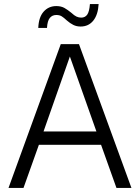

<svg xmlns="http://www.w3.org/2000/svg" viewBox="-20 -928 691 948"><path d="M22 0 280 -710H370L629 0H555L479 -213H172L96 0ZM195 -279H456L325 -649ZM378 -797Q358 -797 342 -805Q326 -813 310 -827Q295 -841 284.5 -847.5Q274 -854 258 -854Q238 -854 226 -839.5Q214 -825 212 -790H169Q171 -843 195.5 -870.5Q220 -898 258 -898Q282 -898 298.5 -888.5Q315 -879 332 -865Q347 -851 358 -846Q369 -841 381 -841Q400 -841 410.5 -855.5Q421 -870 424 -908H467Q464 -855 440.5 -826Q417 -797 378 -797Z"/></svg>

Font: Geist Light
Style: Regular
Weight: 400
Designer: Basement.studio, Andrés Briganti, Mateo Zaragoza
Foundry: Basement.studio, Vercel, Andrés Briganti, Guido Ferreyra, Mateo Zaragoza
Version: Version 1.401